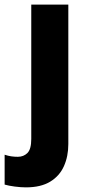

<svg xmlns="http://www.w3.org/2000/svg" viewBox="-69 -569 381 829"><path d="M43 240Q21 240 -5.5 236.5Q-32 233 -49 228V99Q-34 104 -20.5 106Q-7 108 8 108Q33 108 49.5 91.5Q66 75 66 31V-549H226V53Q226 106 207 148.5Q188 191 147.5 215.5Q107 240 43 240Z"/></svg>

Font: Noto Sans Armenian SemiCondensed ExtraBold
Style: Regular
Weight: 800
Width: 4
Designer: Monotype Design Team
Foundry: Monotype Imaging Inc.
Version: Version 2.008; ttfautohint (v1.8.4.7-5d5b)